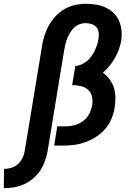

<svg xmlns="http://www.w3.org/2000/svg" viewBox="-103 -763 723 1006"><path d="M-83 223 -82 122Q-64 122 -45 116.5Q-26 111 -11 98.5Q4 86 13.5 67.5Q23 49 26 31L117 -520Q121 -548 129.5 -575.5Q138 -603 152.5 -629Q167 -655 188 -677.5Q209 -700 234.5 -715Q260 -730 288.5 -736.5Q317 -743 345 -743Q373 -743 399.5 -739Q426 -735 449.5 -724Q473 -713 491.5 -695.5Q510 -678 520.5 -654.5Q531 -631 533.5 -604Q536 -577 532 -549Q528 -526 519.5 -503Q511 -480 498.5 -458.5Q486 -437 470.5 -417.5Q455 -398 436 -382Q456 -368 471 -348Q486 -328 493.5 -304Q501 -280 501.5 -253.5Q502 -227 498 -200Q493 -170 481 -140.5Q469 -111 448 -87Q427 -63 399.5 -45.5Q372 -28 342.5 -17.5Q313 -7 283 -3.5Q253 0 223 0H181L197 -101H239Q255 -101 271 -103.5Q287 -106 302.5 -112Q318 -118 332 -128.5Q346 -139 356 -152.5Q366 -166 371.5 -182Q377 -198 380 -213Q384 -236 378.5 -258Q373 -280 357.5 -293.5Q342 -307 320 -312Q298 -317 275 -317L292 -418Q308 -418 323.5 -425Q339 -432 352.5 -443Q366 -454 376 -468.5Q386 -483 393.5 -498Q401 -513 406 -529Q411 -545 413 -560Q416 -577 414 -593Q412 -609 402 -620.5Q392 -632 376.5 -637Q361 -642 345 -642Q329 -642 313.5 -636Q298 -630 286 -619Q274 -608 265.5 -593.5Q257 -579 250.5 -564.5Q244 -550 240.5 -534.5Q237 -519 234 -504L146 31Q141 57 132 82.5Q123 108 107 131.5Q91 155 69 173.5Q47 192 21.5 203Q-4 214 -30.5 218.5Q-57 223 -83 223Z"/></svg>

Font: Iosevka HT Extended
Style: Bold Italic
Weight: 700
Width: 7
Italic angle: -9°
Monospace: yes
Designer: Belleve Invis
Foundry: Belleve Invis
Version: Version 32.3.0; ttfautohint (v1.8.4)